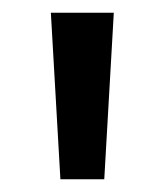

<svg xmlns="http://www.w3.org/2000/svg" viewBox="-20 -709 259 302"><path d="M60 -689H159L144 -427H75Z"/></svg>

Font: Fira GO
Style: Regular
Weight: 400
Designer: Carrois Corporate
Foundry: Carrois Corporate GbR
Version: Version 0.300